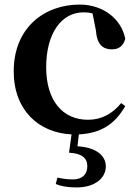

<svg xmlns="http://www.w3.org/2000/svg" viewBox="-20 -572 605 840"><path d="M282 96C337 99 362 119 362 155C362 191 340 213 298 213C278 213 254 210 231 205L224 233C245 242 273 248 315 248C398 248 443 205 443 156C443 111 404 73 319 68L325 16C422 11 483 -29 528 -108L510 -121C472 -74 424 -48 365 -48C254 -48 182 -132 182 -278C182 -429 251 -518 345 -518C359 -518 372 -517 385 -513L400 -437C404 -376 432 -356 469 -356C499 -356 519 -370 528 -402C512 -488 432 -552 329 -552C173 -552 40 -450 40 -260C40 -89 150 9 293 16Z"/></svg>

Font: Source Han Serif CN
Style: Bold
Weight: 700
Designer: Ryoko NISHIZUKA 西塚涼子 (kana & ideographs); Frank Grießhammer (Latin, Greek & Cyrillic); Wenlong ZHANG 张文龙 (bopomofo); San
Foundry: Adobe
Version: Version 2.003;hotconv 1.1.1;makeotfexe 2.6.0